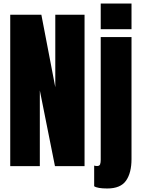

<svg xmlns="http://www.w3.org/2000/svg" viewBox="-20 -943 801 1090"><path d="M38.1 0V-859.4H214.8L293.9 -447.8V-859.4H460V0H292L206.1 -429.7V0ZM551.8 -777.3V-922.9H726.6V-777.3ZM588.9 127Q533.2 127 514.6 114.3V-2.9Q523.4 -0.5 530.8 -0.5Q544.9 -0.5 548.3 -10.3Q551.8 -20 551.8 -35.2V-732.4H726.6V-40Q726.6 38.1 695.6 82.5Q664.6 127 588.9 127Z"/></svg>

Font: Anton SC
Style: Regular
Weight: 400
Designer: Vernon Adams
Foundry: Vernon Adams
Version: Version 2.116; ttfautohint (v1.8.4.7-5d5b)